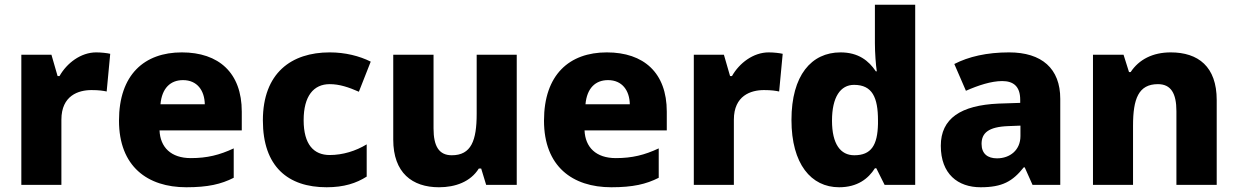

<svg xmlns="http://www.w3.org/2000/svg" viewBox="-20 -780 5220 810"><path d="M386 -559C321 -559 262 -514 231 -459H223L197 -549H70V0H239V-275C239 -377 311 -400 366 -400C398 -400 416 -397 430 -394L445 -553C433 -556 407 -559 386 -559Z M747 -559C589 -559 482 -465 482 -271C482 -78 602 10 766 10C857 10 913 -3 966 -30V-154C906 -126 854 -113 785 -113C701 -113 656 -159 653 -230H1000V-309C1000 -473 903 -559 747 -559ZM752 -442C812 -442 843 -398 844 -340H657C663 -408 699 -442 752 -442Z M1358 10C1431 10 1483 -7 1527 -35V-171C1481 -143 1426 -126 1371 -126C1304 -126 1261 -170 1261 -273C1261 -375 1303 -425 1371 -425C1412 -425 1451 -412 1494 -393L1544 -520C1496 -544 1436 -559 1371 -559C1209 -559 1089 -472 1089 -272C1089 -77 1195 10 1358 10Z M2160 -549H1991V-300C1991 -187 1968 -125 1886 -125C1832 -125 1809 -163 1809 -238V-549H1639V-191C1639 -51 1719 10 1832 10C1901 10 1965 -13 2000 -69H2010L2031 0H2160Z M2540 -559C2382 -559 2275 -465 2275 -271C2275 -78 2395 10 2559 10C2650 10 2706 -3 2759 -30V-154C2699 -126 2647 -113 2578 -113C2494 -113 2449 -159 2446 -230H2793V-309C2793 -473 2696 -559 2540 -559ZM2545 -442C2605 -442 2636 -398 2637 -340H2450C2456 -408 2492 -442 2545 -442Z M3223 -559C3158 -559 3099 -514 3068 -459H3060L3034 -549H2907V0H3076V-275C3076 -377 3148 -400 3203 -400C3235 -400 3253 -397 3267 -394L3282 -553C3270 -556 3244 -559 3223 -559Z M3520 10C3597 10 3643 -26 3671 -70H3677L3712 0H3841V-760H3671V-598C3671 -557 3675 -505 3679 -479H3675C3645 -524 3601 -559 3526 -559C3403 -559 3319 -462 3319 -274C3319 -88 3402 10 3520 10ZM3584 -125C3526 -125 3490 -172 3490 -271C3490 -371 3526 -422 3583 -422C3660 -422 3684 -369 3684 -272V-257C3682 -168 3656 -125 3584 -125Z M4237 -559C4143 -559 4066 -541 4006 -510L4055 -397C4107 -420 4162 -438 4208 -438C4255 -438 4284 -416 4284 -359V-346L4193 -343C4033 -336 3949 -280 3949 -165C3949 -46 4021 10 4117 10C4209 10 4252 -15 4299 -74H4303L4336 0H4453V-363C4453 -491 4375 -559 4237 -559ZM4234 -248 4285 -250V-206C4285 -147 4241 -112 4186 -112C4147 -112 4121 -131 4121 -173C4121 -219 4150 -245 4234 -248Z M4919 -559C4843 -559 4785 -529 4750 -476H4743L4720 -549H4591V0H4760V-250C4760 -363 4783 -425 4865 -425C4920 -425 4943 -386 4943 -311V0H5113V-358C5113 -499 5035 -559 4919 -559Z"/></svg>

Font: Noto Sans Lao ExtraBold
Style: Regular
Weight: 800
Designer: Monotype Design Team
Foundry: Monotype Imaging Inc.
Version: Version 2.003